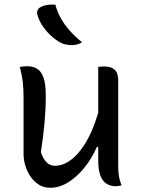

<svg xmlns="http://www.w3.org/2000/svg" viewBox="-20 -834 640 864"><path d="M102 -536Q128 -536 146.5 -525Q165 -514 175.5 -485.5Q186 -457 186 -403Q186 -371 184.5 -341.5Q183 -312 180.5 -282.5Q178 -253 174 -221Q170 -189 164 -149Q174 -119 189.5 -103.5Q205 -88 228 -88Q257 -88 286 -105.5Q315 -123 342 -157.5Q369 -192 392 -243Q408 -280 422 -326V-533Q427 -534 430.5 -534Q434 -534 438.5 -534.5Q443 -535 447 -535Q470 -535 484.5 -528Q499 -521 505.5 -507Q512 -493 512 -472V-91Q512 -70 513.5 -54.5Q515 -39 518.5 -26Q522 -13 527 0Q523 1 518 2Q513 3 508.5 3.5Q504 4 499 4Q478 4 460 -7Q442 -18 432 -43Q422 -68 422 -111V-173H416Q393 -120 359 -78.5Q325 -37 286 -13Q247 11 205 11Q178 11 156.5 -2Q135 -15 119.5 -36.5Q104 -58 95 -85.5Q86 -113 86 -141V-394Q86 -435 82.5 -465.5Q79 -496 69 -533Q78 -534 85.5 -535Q93 -536 102 -536ZM229 -813Q238 -780 254 -751.5Q270 -723 293.5 -696.5Q317 -670 349 -644Q339 -637 327.5 -634Q316 -631 304 -631Q288 -631 273 -634.5Q258 -638 244 -647Q223 -660 204 -678.5Q185 -697 170.5 -719Q156 -741 149 -765Q145 -775 148.5 -786Q152 -797 163 -802Q172 -807 181.5 -809.5Q191 -812 203.5 -813Q216 -814 229 -813Z"/></svg>

Font: Code D Ace
Style: Regular
Weight: 400
Version: Version 1.085; ttfautohint (v1.8.4.7-5d5b);Nerd Fonts 3.0.2